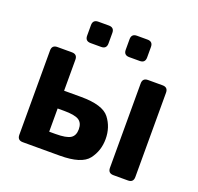

<svg xmlns="http://www.w3.org/2000/svg" viewBox="-123 -838 1004 972"><g transform="rotate(20 379.0 -352.0)"><path d="M95.7 0Q66.4 0 66.4 -29.3V-483.4Q66.4 -512.7 95.7 -512.7H173.8Q203.1 -512.7 203.1 -483.4V-316.4H294.4Q411.6 -316.4 448 -269Q484.4 -221.7 484.4 -158.2Q484.4 -94.7 448 -47.4Q411.6 0 294.4 0ZM203.1 -95.7H236.8Q295.4 -95.7 317.6 -109.9Q339.8 -124 339.8 -158.2Q339.8 -192.4 317.6 -206.5Q295.4 -220.7 236.8 -220.7H203.1ZM584 0Q554.7 0 554.7 -29.3V-483.4Q554.7 -512.7 584 -512.7H662.1Q691.4 -512.7 691.4 -483.4V-29.3Q691.4 0 662.1 0ZM246.6 -588.9Q217.3 -588.9 217.3 -618.2V-674.8Q217.3 -704.1 246.6 -704.1H303.2Q332.5 -704.1 332.5 -674.8V-618.2Q332.5 -588.9 303.2 -588.9ZM454.6 -588.9Q425.3 -588.9 425.3 -618.2V-674.8Q425.3 -704.1 454.6 -704.1H511.2Q540.5 -704.1 540.5 -674.8V-618.2Q540.5 -588.9 511.2 -588.9Z"/></g></svg>

Font: Istok Web
Style: Bold
Weight: 700
Designer: Andrey V. Panov
Foundry: Andrey V. Panov
Version: Version 1.0.2g